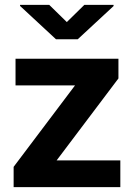

<svg xmlns="http://www.w3.org/2000/svg" viewBox="-20 -770 549 790"><path d="M475.1 -109.9V0H36.1V-83.5L288.6 -418.5H43.9V-528.3H467.3V-447.3L212.9 -109.9ZM182.6 -750 254.9 -679.2 327.1 -750H447.3V-745.1L299.8 -608.4H210.4L62.5 -745.6V-750Z"/></svg>

Font: Vazirmatn UI FD
Style: Bold
Weight: 700
Designer: Saber Rastikerdar
Foundry: Saber Rastikerdar
Version: Version 33.003